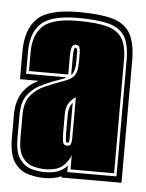

<svg xmlns="http://www.w3.org/2000/svg" viewBox="-43 -542 443 584"><g transform="rotate(5 178.0 -250.0)"><path d="M114 6Q90 6 64.5 -1Q39 -8 22 -32Q5 -56 5 -107V-179Q5 -255 71 -287H14V-372Q14 -439 48 -472.5Q82 -506 175 -506Q239 -506 277 -495.5Q315 -485 332 -456Q349 -427 349 -372V0H165V-4Q144 6 114 6ZM114 -12Q140 -12 156 -19Q172 -26 182 -38V-18H332V-372Q332 -421 317 -445.5Q302 -470 267.5 -479Q233 -488 175 -488Q93 -488 62 -459.5Q31 -431 31 -372V-305H155Q149 -301 138.5 -297.5Q128 -294 115 -289Q96 -282 74 -270.5Q52 -259 37 -238Q22 -217 22 -179V-107Q22 -65 36.5 -44.5Q51 -24 72 -18Q93 -12 114 -12ZM114 -21Q95 -21 76 -26.5Q57 -32 44 -50.5Q31 -69 31 -107V-179Q31 -217 47.5 -238Q64 -259 91 -271Q118 -283 147 -293Q173 -302 180.5 -315Q188 -328 188 -354V-382Q188 -393 185.5 -399.5Q183 -406 174 -406Q165 -406 162 -397Q159 -388 159 -371V-314H39V-372Q39 -425 68 -452Q97 -479 175 -479Q230 -479 262.5 -470.5Q295 -462 309.5 -439Q324 -416 324 -372V-27H191V-71Q186 -54 168.5 -37.5Q151 -21 114 -21ZM168 -313V-371Q168 -397 174 -397Q180 -397 180 -382V-354Q180 -325 168 -313ZM174 -98Q186 -98 187 -110Q188 -116 188 -123.5Q188 -131 188 -141V-247Q175 -239 167 -226.5Q159 -214 159 -193V-135Q159 -120 161 -109Q163 -98 174 -98ZM174 -107Q169 -107 169 -116L168 -135V-193Q168 -216 180 -229V-117Q180 -107 174 -107Z"/></g></svg>

Font: Alumni Sans Collegiate One SC
Style: Regular
Weight: 400
Designer: Robert E. Leuschke
Foundry: Robert E. Leuschke
Version: Version 1.100